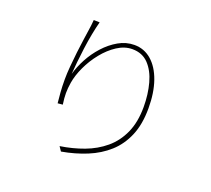

<svg xmlns="http://www.w3.org/2000/svg" viewBox="-134 -948 1268 1155"><g transform="rotate(20 500.0 -370.5)"><path d="M316 -775Q306 -738 297 -691Q288 -644 281.5 -595Q275 -546 270.5 -502Q266 -458 264 -426Q277 -474 304.5 -525.5Q332 -577 371.5 -620.5Q411 -664 459 -691.5Q507 -719 560 -719Q623 -719 670 -678Q717 -637 743 -563Q769 -489 769 -389Q769 -287 738 -213.5Q707 -140 652 -90.5Q597 -41 523 -10.5Q449 20 363 35L344 7Q424 -5 495 -31.5Q566 -58 621 -104Q676 -150 707.5 -220Q739 -290 739 -387Q739 -468 720 -537.5Q701 -607 661 -649Q621 -691 557 -691Q508 -691 461 -660.5Q414 -630 375 -581.5Q336 -533 310.5 -478Q285 -423 277 -374Q271 -337 271 -306Q271 -275 277 -234L245 -231Q242 -259 239 -297Q236 -335 236 -382Q236 -418 240 -464.5Q244 -511 249.5 -558.5Q255 -606 261 -646Q267 -686 270 -708Q273 -725 274.5 -740Q276 -755 278 -776Z"/></g></svg>

Font: Shanggu Sans SC VF
Style: Regular
Weight: 250
Designer: GuiWonder
Version: Version 1.021